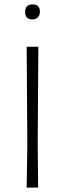

<svg xmlns="http://www.w3.org/2000/svg" viewBox="-20 -851 295 871"><path d="M128 -831Q161 -831 161 -798Q161 -782 151.5 -772.5Q142 -763 127 -763Q94 -763 94 -797Q94 -831 128 -831ZM154 -639 151 -197 153 0H101L104 -194L101 -639Z"/></svg>

Font: Alegreya Sans Light
Style: Regular
Weight: 300
Designer: Juan Pablo del Peral
Foundry: Huerta Tipografica
Version: Version 2.007